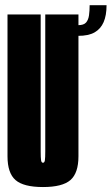

<svg xmlns="http://www.w3.org/2000/svg" viewBox="-20 -732 439 755"><path d="M149 3.5Q225.5 3.5 257 -24Q288.5 -51.5 288.5 -117.5V-675H158V-136.5Q158 -111.5 156.5 -101.8Q155 -92 149 -92Q143 -92 141.5 -101.8Q140 -111.5 140 -136.5V-675H9.5V-117.5Q9.5 -51.5 41 -24Q72.5 3.5 149 3.5ZM287 -633V-591Q328.5 -591 352.2 -604.8Q376 -618.5 387.5 -645Q399 -671.5 399 -711.5H332.5Q332.5 -689.5 330 -671.8Q327.5 -654 318.5 -643.5Q309.5 -633 287 -633Z"/></svg>

Font: Anybody UltraCondensed
Style: Bold
Weight: 700
Width: 1
Version: Version 1.113;gftools[0.9.25]